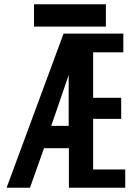

<svg xmlns="http://www.w3.org/2000/svg" viewBox="-20 -883 640 903"><path d="M140 -863H478V-758H140ZM279 -725H560V-637H418V-423H550V-324H418V-86H569V0H304V-186H187L121 0H11ZM303 -291V-530L221 -291Z"/></svg>

Font: JuliaMono Black
Style: Regular
Weight: 900
Monospace: yes
Designer: cormullion
Foundry: corm
Version: Version 0.054; ttfautohint (v1.8.4)